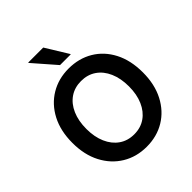

<svg xmlns="http://www.w3.org/2000/svg" viewBox="-241 -1044 1206 1206"><g transform="rotate(-45 362.5 -440.5)"><path d="M362.5 10Q272.5 10 201.7 -32.9Q130.8 -75.8 90 -153.8Q49.2 -231.7 49.2 -337.5Q49.2 -444.2 90 -522.1Q130.8 -600 201.7 -642.5Q272.5 -685 362.5 -685Q453.3 -685 524.2 -642.9Q595 -600.8 635.4 -522.9Q675.8 -445 675.8 -337.5Q675.8 -231.7 635 -153.3Q594.2 -75 523.8 -32.5Q453.3 10 362.5 10ZM362.5 -100.8Q420 -100.8 462.5 -130.4Q505 -160 528.3 -213.3Q551.7 -266.7 551.7 -337.5Q551.7 -409.2 528.3 -462.5Q505 -515.8 462.5 -545Q420 -574.2 362.5 -574.2Q305 -574.2 262.5 -545Q220 -515.8 196.7 -462.5Q173.3 -409.2 173.3 -337.5Q173.3 -266.7 196.7 -213.3Q220 -160 262.5 -130.4Q305 -100.8 362.5 -100.8ZM340 -738.3 210 -887.5V-890.8H343.3L435 -741.7V-738.3Z"/></g></svg>

Font: Funnel Sans SemiBold
Style: Regular
Weight: 600
Designer: NORD ID, Kristian Moeller
Foundry: Dicotype
Version: Version 1.000